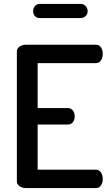

<svg xmlns="http://www.w3.org/2000/svg" viewBox="-20 -959 563 979"><path d="M66 -35V-696Q66 -712 80 -721.5Q94 -731 113 -731H469Q486 -731 495 -717Q504 -703 504 -685Q504 -665 494.5 -651Q485 -637 469 -637H172V-408H326Q342 -408 351.5 -395.5Q361 -383 361 -365Q361 -349 352 -336.5Q343 -324 326 -324H172V-94H469Q485 -94 494.5 -80Q504 -66 504 -46Q504 -28 495 -14Q486 0 469 0H113Q94 0 80 -9.5Q66 -19 66 -35ZM183 -939H392Q406 -939 416.5 -928Q427 -917 427 -902Q427 -887 416.5 -877Q406 -867 392 -867H183Q168 -867 158.5 -876.5Q149 -886 149 -902Q149 -918 158.5 -928.5Q168 -939 183 -939Z"/></svg>

Font: TerminalDosisSemiBold
Style: Bold
Weight: 600
Designer: EdgarTolentino, PabloImpallari, IginoMarini
Foundry: EdgarTolentino, PabloImpallari, IginoMarini
Version: Version 1.006